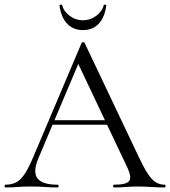

<svg xmlns="http://www.w3.org/2000/svg" viewBox="-23 -822 746 842"><path d="M194 -275 204 -295H469L476 -275ZM699 -12Q703 -12 703 -6Q703 0 699 0Q670 0 640 -2Q610 -4 582 -4Q551 -4 528 -2Q505 0 477 0Q473 0 473 -6Q473 -12 477 -12Q530 -12 543 -27.5Q556 -43 536 -86L314 -555L339 -586L145 -127Q120 -66 142 -39Q164 -12 229 -12Q234 -12 234 -6Q234 0 229 0Q199 0 174 -2Q149 -4 111 -4Q75 -4 53.5 -2Q32 0 1 0Q-3 0 -3 -6Q-3 -12 1 -12Q28 -12 48 -22.5Q68 -33 85.5 -59.5Q103 -86 124 -136L335 -634Q337 -637 342 -637Q347 -637 348 -634L584 -137Q607 -88 625 -60.5Q643 -33 660.5 -22.5Q678 -12 699 -12ZM341 -690Q298 -690 271.5 -718Q245 -746 238 -797Q237 -801 242.5 -801.5Q248 -802 249 -800Q256 -773 282 -753Q308 -733 341 -733Q373 -733 399.5 -753Q426 -773 432 -800Q433 -802 438.5 -801.5Q444 -801 443 -797Q436 -746 410 -718Q384 -690 341 -690Z"/></svg>

Font: Cormorant Garamond Light
Style: Regular
Weight: 400
Version: Version 4.001